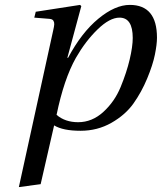

<svg xmlns="http://www.w3.org/2000/svg" viewBox="-20 -522 661 784"><path d="M57 242 197 -397Q201 -414 201.5 -422.5Q202 -431 198 -437.5Q194 -444 182 -445L120 -450L126 -474L307 -502L312 -497L255 -286H258Q313 -389 381.5 -445.5Q450 -502 510 -502Q621 -502 621 -368Q621 -341 612.5 -299Q604 -257 581 -201.5Q558 -146 525 -99.5Q492 -53 435 -20.5Q378 12 309 12Q237 12 201 -10L146 230ZM211 -53Q246 -23 299 -23Q356 -23 402 -65Q448 -107 472.5 -166.5Q497 -226 509.5 -279Q522 -332 522 -367Q522 -450 468 -450Q428 -450 378.5 -402Q329 -354 290 -286Q241 -199 211 -53Z"/></svg>

Font: Lingua Franca
Style: Italic
Weight: 400
Italic angle: -13°
Version: Version 1.19